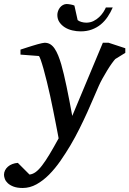

<svg xmlns="http://www.w3.org/2000/svg" viewBox="-100 -707 644 956"><path d="M474.1 -413.1Q468.3 -407.2 457 -391.6Q445.8 -376 433.8 -356.4Q421.9 -336.9 410.4 -316.2Q398.9 -295.4 392.1 -279.8Q381.3 -255.9 366.9 -221.7Q352.5 -187.5 334.7 -148.2Q316.9 -108.9 295.9 -66.7Q274.9 -24.4 251 16.1Q227.5 55.7 200.9 94Q174.3 132.3 144.5 162.4Q114.7 192.4 81.8 210.7Q48.8 229 13.2 229Q-14.2 229 -32.2 222.2Q-50.3 215.3 -61 205.3Q-71.8 195.3 -75.9 183.8Q-80.1 172.4 -80.1 163.1Q-80.1 151.9 -75 141.4Q-69.8 130.9 -60.5 122.8Q-51.3 114.7 -38.6 109.9Q-25.9 105 -11.2 104L46.9 162.1Q62.5 160.6 77.6 149.7Q92.8 138.7 109.6 116.7Q126.5 94.7 146.5 61.5Q166.5 28.3 191.9 -18.1Q190.9 -23.9 187 -44.2Q183.1 -64.5 177.5 -93.5Q171.9 -122.6 164.8 -157.7Q157.7 -192.9 149.9 -229Q142.1 -264.2 133.5 -299.6Q125 -335 116.9 -363.3Q108.9 -391.6 102.5 -409.7Q96.2 -427.7 92.8 -428.2L2 -435.1V-460L15.6 -464.4Q25.4 -467.8 37.1 -471.4Q48.8 -475.1 62 -479.2Q75.2 -483.4 86.9 -486.6Q98.6 -489.7 108.2 -491.9Q117.7 -494.1 122.1 -494.1Q138.2 -494.1 150.4 -486.6Q162.6 -479 172.1 -464.8Q181.6 -450.7 189.7 -430.9Q197.8 -411.1 205.1 -386.2Q217.8 -341.8 231.4 -276.1Q245.1 -210.4 259.8 -129.9L412.1 -494.1H440.9L523.9 -466.8V-443.8ZM461.4 -669.9Q450.7 -645 436 -623.3Q421.4 -601.6 401.9 -585.4Q382.3 -569.3 357.4 -560.1Q332.5 -550.8 301.3 -550.8Q280.8 -550.8 260 -555.7Q239.3 -560.5 222.9 -570.8Q206.5 -581.1 196 -596.4Q185.5 -611.8 185.5 -632.8Q185.5 -642.1 189 -651.9Q192.4 -661.6 198.5 -669.4Q204.6 -677.2 213.4 -682.1Q222.2 -687 232.4 -687Q235.8 -687 241.2 -686.3Q246.6 -685.5 252.4 -684.6Q258.3 -683.6 263.2 -682.1Q268.1 -680.7 270.5 -679.2L286.6 -606.9Q293.5 -601.1 305.4 -597.7Q317.4 -594.2 329.6 -594.2Q349.6 -594.2 365.7 -602.3Q381.8 -610.4 394 -622.1Q406.2 -633.8 414.6 -646.7Q422.9 -659.7 427.2 -669.9Z"/></svg>

Font: Charis SIL
Style: Italic
Weight: 400
Italic angle: -11°
Foundry: SIL International
Version: Version 4.112